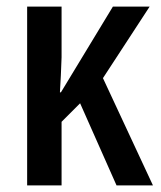

<svg xmlns="http://www.w3.org/2000/svg" viewBox="-20 -560 485 580"><path d="M62 0H166V-192L222 -248L332 0H442L291 -324L432 -540H321L164 -281H161C163 -316 165 -349 166 -387V-540H62Z"/></svg>

Font: Kathrein 67 Medium Condensed
Style: Regular
Weight: 500
Width: 3
Designer: Lazydogs Typefoundry, based on Open Sans by Ascender Corporation
Foundry: Lazydogs Typefoundry
Version: Version 1.003;PS 001.003;hotconv 1.0.88;makeotf.lib2.5.64775